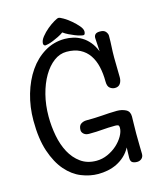

<svg xmlns="http://www.w3.org/2000/svg" viewBox="-141 -1067 952 1175"><g transform="rotate(-15 335.5 -479.0)"><path d="M464 -830Q459 -830 445 -833.5Q431 -837 413.5 -844Q396 -851 377.5 -860Q359 -869 344 -880Q329 -869 310.5 -860Q292 -851 275 -844Q258 -837 244 -833.5Q230 -830 225 -830Q219 -830 215.5 -834.5Q212 -839 212 -844Q212 -864 230 -886.5Q248 -909 271 -928Q294 -947 315.5 -959.5Q337 -972 344 -972Q353 -972 375 -959Q397 -946 419.5 -927Q442 -908 459.5 -887.5Q477 -867 477 -851Q477 -844 474.5 -837Q472 -830 464 -830ZM509 -245Q484 -245 465 -244Q446 -243 427.5 -241.5Q409 -240 389 -239Q369 -238 342 -238Q321 -238 309 -249Q297 -260 297 -273Q297 -301 312.5 -311.5Q328 -322 348 -322Q379 -322 403 -323Q427 -324 449 -325.5Q471 -327 493 -328.5Q515 -330 542 -330Q574 -330 598.5 -317.5Q623 -305 623 -273Q623 -256 622 -228Q621 -200 621 -164Q621 -114 622 -85Q623 -56 623 -36Q623 -17 611 -6.5Q599 4 582 4Q564 4 552.5 -3Q541 -10 541 -32Q541 -52 542 -71Q543 -90 543 -98Q527 -68 503.5 -46.5Q480 -25 452.5 -11.5Q425 2 394.5 8Q364 14 334 14Q281 14 227.5 -7.5Q174 -29 131 -78.5Q88 -128 61 -208Q34 -288 34 -404Q34 -491 57 -570Q80 -649 121 -708.5Q162 -768 220 -803Q278 -838 347 -838Q374 -838 401.5 -831.5Q429 -825 454 -810Q479 -795 500 -770Q521 -745 535 -709L530 -795Q530 -809 538.5 -817.5Q547 -826 568 -826Q594 -826 604.5 -812.5Q615 -799 615 -787Q615 -766 614.5 -749.5Q614 -733 613 -717Q612 -701 611.5 -684.5Q611 -668 611 -648Q611 -622 612 -586Q613 -550 613 -524Q613 -500 602 -484Q591 -468 568 -468Q551 -468 536.5 -479.5Q522 -491 522 -521Q522 -572 512 -615.5Q502 -659 480 -691Q458 -723 423 -741Q388 -759 338 -759Q295 -759 257.5 -731Q220 -703 191.5 -654.5Q163 -606 146.5 -541.5Q130 -477 130 -404Q130 -342 141.5 -281.5Q153 -221 178.5 -173.5Q204 -126 245 -96.5Q286 -67 344 -67Q381 -67 415.5 -82.5Q450 -98 476 -121.5Q502 -145 518 -173Q534 -201 534 -225Q534 -238 528.5 -241.5Q523 -245 509 -245Z"/></g></svg>

Font: Life Savers ExtraBold
Style: Regular
Weight: 800
Designer: Pablo Impallari, Rodrigo Fuenzalida, Brenda Gallo
Foundry: Pablo Impallari, Rodrigo Fuenzalida, Brenda Gallo
Version: Version 3.001; ttfautohint (v0.95) -l 8 -r 50 -G 200 -x 14 -